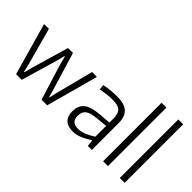

<svg xmlns="http://www.w3.org/2000/svg" viewBox="-58 -1339 1875 1875"><g transform="rotate(45 879.5 -401.5)"><path d="M26 -533V-540H91L196 -153L215 -71H221L242 -153L355 -540H423L540 -153L563 -71H568L587 -153L687 -540H752V-533L607 0H529L410 -386L392 -459H386L368 -386L255 0H177Z M962 5Q893 5 857 -30Q821 -65 821 -133Q821 -211 869.5 -251Q918 -291 1026 -300L1156 -311V-359Q1156 -396 1149 -421.5Q1142 -447 1126 -462.5Q1110 -478 1083.5 -484.5Q1057 -491 1018 -491Q983 -491 945 -486.5Q907 -482 860 -473L854 -527Q905 -537 946.5 -541Q988 -545 1030 -545Q1129 -545 1176 -503Q1223 -461 1223 -371V0H1168L1160 -68H1155Q1103 -33 1055 -14Q1007 5 962 5ZM982 -50Q1022 -50 1066.5 -68.5Q1111 -87 1156 -116V-265L1043 -254Q1000 -250 970.5 -242Q941 -234 923 -220Q905 -206 897 -186Q889 -166 889 -138Q889 -50 982 -50Z M1379 -808H1446V0H1379Z M1610 -808H1677V0H1610Z"/></g></svg>

Font: Encode Sans Normal
Style: Light
Weight: 300
Designer: Pablo Impallari, Andres Torresi
Foundry: Pablo Impallari, Andres Torresi
Version: Version 1.000; ttfautohint (v1.00) -l 8 -r 50 -G 200 -x 14 -